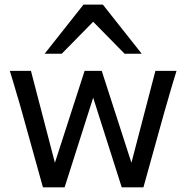

<svg xmlns="http://www.w3.org/2000/svg" viewBox="-20 -801 797 821"><path d="M415 -498 542 -105 644.5 -498H734.9Q726.1 -470.2 719.5 -448Q712.9 -425.8 707 -405.5Q701.2 -385.3 695.6 -366Q689.9 -346.7 683.6 -324.7L593.3 0H500.5L378.4 -383.3L256.3 0H163.6L73.2 -324.7Q67.9 -344.2 62.3 -363.3Q56.6 -382.3 50.5 -402.8Q44.4 -423.3 37.6 -446.8Q30.8 -470.2 22 -498H112.3L214.8 -105L341.8 -498ZM170.9 -571.3 336.9 -781.2H419.9L585.9 -571.3H512.7L378.4 -708L244.1 -571.3Z"/></svg>

Font: Andika Am
Style: Regular
Weight: 400
Designer: Victor Gaultney, Annie Olsen, Julie Remington, Don Collingsworth, Eric Hays, Becca Hirsbrunner
Foundry: SIL International
Version: Version 5.000